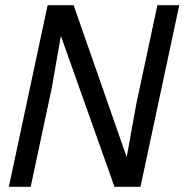

<svg xmlns="http://www.w3.org/2000/svg" viewBox="-20 -718 709 738"><path d="M14 0 163 -698H263L467 -114L504 -319L585 -698H669L520 0H420L214 -580L179 -380L98 0Z"/></svg>

Font: Azeret Mono Thin Light
Style: Italic
Weight: 300
Italic angle: -12°
Version: Version 1.002